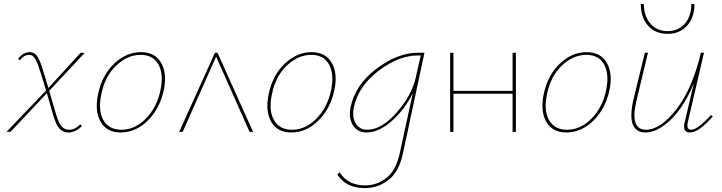

<svg xmlns="http://www.w3.org/2000/svg" viewBox="-20 -678 3713 987"><path d="M334 -11Q367 -11 392 -39L401 -30Q368 3 332 3Q306 3 287.5 -15Q269 -33 254 -84L221 -199L34 0L14 -1L217 -213L185 -316Q170 -364 158 -380Q146 -396 130 -396Q103 -396 82 -368L73 -377Q101 -410 133 -410Q155 -410 169.5 -391.5Q184 -373 200 -320L229 -226L395 -407L415 -406L233 -211L269 -88Q283 -42 298.5 -26.5Q314 -11 334 -11Z M600 3Q529 3 497.5 -51.5Q466 -106 484 -194Q504 -291 566.5 -350.5Q629 -410 705 -410Q776 -410 808 -355.5Q840 -301 822 -215Q802 -120 740 -58.5Q678 3 600 3ZM604 -11Q674 -11 730.5 -69Q787 -127 805 -215Q822 -295 795 -345.5Q768 -396 703 -396Q635 -396 577 -340.5Q519 -285 501 -194Q483 -110 511.5 -60.5Q540 -11 604 -11Z M1281 0H1263L1091 -387L919 0H901L1085 -407H1098Z M1477 3Q1406 3 1374.5 -51.5Q1343 -106 1361 -194Q1381 -291 1443.5 -350.5Q1506 -410 1582 -410Q1653 -410 1685 -355.5Q1717 -301 1699 -215Q1679 -120 1617 -58.5Q1555 3 1477 3ZM1481 -11Q1551 -11 1607.5 -69Q1664 -127 1682 -215Q1699 -295 1672 -345.5Q1645 -396 1580 -396Q1512 -396 1454 -340.5Q1396 -285 1378 -194Q1360 -110 1388.5 -60.5Q1417 -11 1481 -11Z M2130 -407H2162L2052 108Q2032 204 1978 246.5Q1924 289 1855 289Q1759 289 1714 219L1726 208Q1769 275 1856 275Q1919 275 1968 235.5Q2017 196 2036 105L2102 -199Q2062 -117 1995 -57Q1928 3 1863 3Q1817 3 1794 -34.5Q1771 -72 1782 -126Q1806 -242 1915 -324.5Q2024 -407 2130 -407ZM1868 -11Q1941 -11 2018.5 -99Q2096 -187 2117 -278L2143 -393H2128Q2030 -393 1926 -314Q1822 -235 1799 -126Q1789 -77 1808.5 -44Q1828 -11 1868 -11Z M2615 -406 2632 -407V0H2615V-196H2311V0H2294V-406L2311 -407V-211H2615Z M2891 3Q2820 3 2788.5 -51.5Q2757 -106 2775 -194Q2795 -291 2857.5 -350.5Q2920 -410 2996 -410Q3067 -410 3099 -355.5Q3131 -301 3113 -215Q3093 -120 3031 -58.5Q2969 3 2891 3ZM2895 -11Q2965 -11 3021.5 -69Q3078 -127 3096 -215Q3113 -295 3086 -345.5Q3059 -396 2994 -396Q2926 -396 2868 -340.5Q2810 -285 2792 -194Q2774 -110 2802.5 -60.5Q2831 -11 2895 -11Z M3412 -504Q3349 -504 3311.5 -546Q3274 -588 3274 -657H3290Q3290 -595 3323.5 -556.5Q3357 -518 3412 -518Q3467 -518 3500.5 -556.5Q3534 -595 3534 -658L3550 -657Q3550 -588 3512 -546Q3474 -504 3412 -504ZM3635 -87 3644 -79Q3572 3 3527 3Q3486 3 3500 -51L3547 -250Q3496 -127 3427.5 -62Q3359 3 3298 3Q3250 3 3233.5 -37Q3217 -77 3235 -161L3295 -407H3311L3252 -161Q3216 -11 3301 -11Q3375 -11 3457 -116Q3539 -221 3583 -407H3599L3516 -51Q3507 -11 3533 -11Q3566 -11 3635 -87Z"/></svg>

Font: EauTestInfant Thin
Style: Italic
Weight: 250
Italic angle: -12°
Designer: Christian Thalmann (Catharsis Fonts)
Version: Version 0.001;PS 000.001;hotconv 1.0.88;makeotf.lib2.5.64775